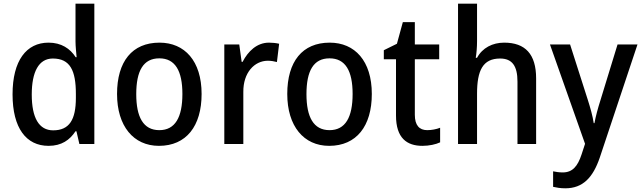

<svg xmlns="http://www.w3.org/2000/svg" viewBox="-20 -780 3475 1040"><path d="M243 10C314 10 358 -22 389 -69H394L410 0H491V-760H389V-555C389 -530 393 -494 395 -470H390C360 -517 312 -549 243 -549C123 -549 48 -452 48 -269C48 -86 122 10 243 10ZM268 -74C191 -74 152 -142 152 -268C152 -391 190 -463 266 -463C360 -463 391 -398 391 -271V-250C391 -132 356 -74 268 -74Z M1072 -271C1072 -450 980 -549 844 -549C696 -549 614 -447 614 -271C614 -97 703 10 841 10C989 10 1072 -97 1072 -271ZM718 -270C718 -396 756 -464 843 -464C929 -464 968 -396 968 -271C968 -145 929 -75 843 -75C756 -75 718 -146 718 -270Z M1437 -549C1372 -549 1324 -503 1294 -445H1289L1276 -539H1195V0H1298V-282C1297 -386 1358 -451 1431 -451C1447 -451 1466 -448 1480 -444L1492 -543C1475 -547 1454 -549 1437 -549Z M1994 -271C1994 -450 1902 -549 1766 -549C1618 -549 1536 -447 1536 -271C1536 -97 1625 10 1763 10C1911 10 1994 -97 1994 -271ZM1640 -270C1640 -396 1678 -464 1765 -464C1851 -464 1890 -396 1890 -271C1890 -145 1851 -75 1765 -75C1678 -75 1640 -146 1640 -270Z M2294 -75C2251 -75 2227 -102 2227 -158V-459H2359V-539H2227V-660H2162L2130 -543L2059 -508V-459H2125V-154C2125 -32 2184 10 2268 10C2305 10 2341 2 2364 -9V-88C2344 -80 2318 -75 2294 -75Z M2564 -558V-760H2461V0H2564V-272C2564 -398 2595 -463 2689 -463C2754 -463 2783 -423 2783 -338V0H2884V-355C2884 -487 2825 -549 2711 -549C2648 -549 2593 -521 2564 -467H2557C2561 -490 2564 -524 2564 -558Z M2959 -539 3149 -1 3130 57C3109 121 3081 154 3028 154C3009 154 2990 151 2976 148V232C2994 236 3015 240 3042 240C3137 240 3192 182 3229 73L3433 -539H3325L3233 -239C3218 -192 3206 -147 3200 -113H3196C3190 -153 3178 -195 3164 -239L3068 -539Z"/></svg>

Font: Noto Sans Devanagari UI SemiCondensed Medium
Style: Regular
Weight: 500
Width: 4
Designer: Jelle Bosma - Monotype Design Team
Foundry: Monotype Imaging Inc.
Version: Version 2.004